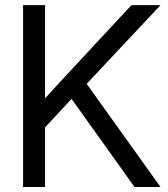

<svg xmlns="http://www.w3.org/2000/svg" viewBox="-20 -748 674 768"><path d="M72.3 0V-727.5H160.2V-354.5Q190.9 -388.7 222.2 -422.4Q253.4 -456.1 285.2 -490.2L505.9 -727.5H622.1L326.7 -412.6L622.1 0H518.1L266.1 -352.5L160.2 -238.3V0Z"/></svg>

Font: Inter Display
Style: Regular
Weight: 400
Designer: Rasmus Andersson
Foundry: rsms
Version: Version 4.001;git-9221beed3